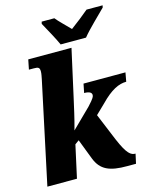

<svg xmlns="http://www.w3.org/2000/svg" viewBox="-138 -1046 910 1141"><g transform="rotate(-15 317.0 -475.5)"><path d="M305 -796H461C498 -842 566 -905 603 -943L606 -956H507C483 -935 427 -891 394 -867C371 -891 325 -935 309 -956H231L228 -943C249 -905 289 -833 305 -796ZM502 5H554L567 -54C539 -54 516 -68 474 -167L405 -334L464 -391C529 -458 578 -481 624 -481L634 -536H376L365 -481C400 -481 411 -470 411 -457C411 -448 409 -439 369 -396L252 -281C273 -356 284 -411 298 -472L362 -760H96L84 -700H113C142 -700 150 -696 150 -671C150 -657 146 -640 143 -624L10 0H192L236 -200L261 -218L309 -93C338 -19 391 6 502 5Z"/></g></svg>

Font: Noto Serif SemiCondensed Black
Style: Italic
Weight: 900
Width: 4
Italic angle: -12°
Designer: Monotype Design Team
Foundry: Monotype Imaging Inc.
Version: Version 2.014